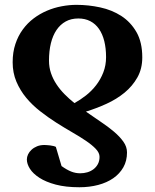

<svg xmlns="http://www.w3.org/2000/svg" viewBox="-20 -520 638 792"><path d="M182.1 -270Q182.1 -242.2 190.4 -218Q198.7 -193.8 212.9 -172.4Q227.1 -150.9 246.1 -131.6Q265.1 -112.3 287.1 -94.7Q311 -107.9 334.5 -126.2Q357.9 -144.5 376.5 -168.5Q395 -192.4 406.2 -221.4Q417.5 -250.5 417.5 -284.2Q417.5 -320.8 410.2 -350.3Q402.8 -379.9 388.4 -400.6Q374 -421.4 352.5 -432.6Q331.1 -443.8 303.2 -443.8Q273.4 -443.8 251 -431.4Q228.5 -418.9 213.1 -396.2Q197.8 -373.5 189.9 -341.6Q182.1 -309.6 182.1 -270ZM32.2 -263.2Q32.2 -304.7 43.5 -338.4Q54.7 -372.1 74 -398.4Q93.3 -424.8 118.9 -444.1Q144.5 -463.4 173.8 -475.8Q203.1 -488.3 234.4 -494.1Q265.6 -500 295.4 -500Q344.7 -500 393.3 -489.5Q441.9 -479 480.5 -454.1Q519 -429.2 543 -387.5Q566.9 -345.7 566.9 -283.2Q566.9 -236.3 546.6 -200.4Q526.4 -164.6 493.7 -137.7Q460.9 -110.8 419.2 -91.8Q377.4 -72.8 334.5 -59.6Q365.7 -37.6 396 -17.3Q426.3 2.9 450.2 23.2Q474.1 43.5 489 64.5Q503.9 85.4 503.9 108.9Q503.9 143.6 488.8 170.2Q473.6 196.8 447.3 215.1Q420.9 233.4 385 242.9Q349.1 252.4 307.6 252.4Q251 252.4 210 241.5Q168.9 230.5 142.6 213.4Q116.2 196.3 103.5 176.3Q90.8 156.2 90.8 137.7Q90.8 127.4 95.7 116.9Q100.6 106.4 110.1 97.7Q119.6 88.9 132.8 83.5Q146 78.1 163.1 78.1Q166.5 78.1 173.1 78.6Q179.7 79.1 186.8 79.8Q193.8 80.6 200.4 82.3Q207 84 210.4 85.9L233.9 165Q255.9 180.7 273.7 187.7Q291.5 194.8 311 194.8Q326.2 194.8 340.3 190.7Q354.5 186.5 365.7 178Q377 169.4 383.8 156.7Q390.6 144 390.6 127Q390.6 110.4 375.2 94.2Q359.9 78.1 334.7 61Q309.6 43.9 277.3 25.4Q245.1 6.8 211.4 -14.6Q177.7 -36.1 145.5 -61.3Q113.3 -86.4 88.1 -116.7Q63 -147 47.6 -183.3Q32.2 -219.7 32.2 -263.2Z"/></svg>

Font: Charis SIL
Style: Bold
Weight: 700
Foundry: SIL International
Version: Version 4.112